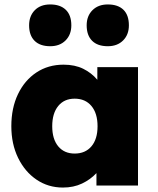

<svg xmlns="http://www.w3.org/2000/svg" viewBox="-20 -835 711 864"><path d="M263 9Q197 9 144.5 -26.5Q92 -62 61.5 -124.5Q31 -187 31 -267Q31 -349 61 -411.5Q91 -474 144 -509Q197 -544 266 -544Q317 -544 354.5 -525.5Q392 -507 418 -476V-533H601V0H414V-56Q387 -27 349 -9Q311 9 263 9ZM316 -144Q364 -144 391.5 -176.5Q419 -209 419 -267Q419 -325 391.5 -358Q364 -391 316 -391Q269 -391 242 -358Q215 -325 215 -267Q215 -209 242 -176.5Q269 -144 316 -144ZM465 -627Q419 -627 394.5 -651.5Q370 -676 370 -721Q370 -763 396 -789Q422 -815 465 -815Q511 -815 535.5 -791Q560 -767 560 -721Q560 -679 534 -653Q508 -627 465 -627ZM206 -627Q160 -627 135.5 -651.5Q111 -676 111 -721Q111 -763 136.5 -789Q162 -815 206 -815Q251 -815 276 -791Q301 -767 301 -721Q301 -679 275 -653Q249 -627 206 -627Z"/></svg>

Font: Lexend Deca ExtraBold
Style: Regular
Weight: 800
Designer: Bonnie Shaver-Troup, Thomas Jockin
Foundry: Lexend
Version: Version 1.008; ttfautohint (v1.8.4.7-5d5b)